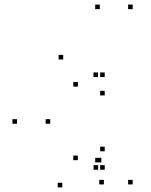

<svg xmlns="http://www.w3.org/2000/svg" viewBox="-20 -795 660 838"><path d="M422.1 -86.2V-106.2H402.1V-86.2ZM433.3 10V-10H413.3V10ZM559.2 10V-10H539.2V10ZM559.2 -755V-775H539.2V-755ZM415.5 -755V-775H395.5V-755ZM415.5 -86.2V-106.2H395.5V-86.2ZM251.8 22.8V2.8H231.8V22.8ZM408.4 -54.2V-74.2H388.4V-54.2ZM437.1 -54.2V-74.2H417.1V-54.2ZM437.1 -134.8V-154.8H417.1V-134.8ZM319.7 -95.9V-115.9H299.7V-95.9ZM199.2 -254.9V-274.9H179.2V-254.9ZM320 -417.1V-437.1H300V-417.1ZM437.1 -378.5V-398.5H417.1V-378.5ZM437.1 -458.8V-478.8H417.1V-458.8ZM407.9 -458.8V-478.8H387.9V-458.8ZM255.8 -535.3V-555.3H235.8V-535.3ZM54.2 -254.9V-274.9H34.2V-254.9Z"/></svg>

Font: Monaspace Neon Dots Var
Style: Regular
Weight: 400
Designer: Riley Cran and the Lettermatic Team
Version: Version 1.100 (Monaspace Neon Dots)